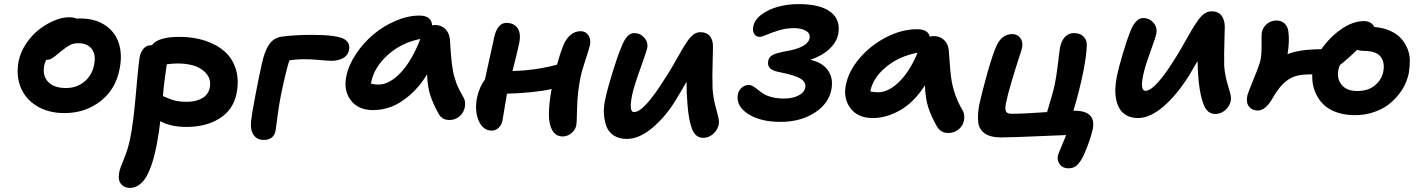

<svg xmlns="http://www.w3.org/2000/svg" viewBox="-20 -631 7011 947"><path d="M297.9 -73.2Q218.3 -73.2 161.4 -108.2Q104.5 -143.1 81.5 -201.4Q58.6 -259.8 71.8 -329.1Q81.1 -374.5 108.9 -416Q136.7 -457.5 172.6 -485.4Q208.5 -513.2 247.6 -529.5Q286.6 -545.9 319.8 -545.9Q343.3 -545.9 358.9 -539.1Q363.8 -540 374 -540Q449.2 -540 499 -506.3Q548.8 -472.7 566.4 -416.5Q584 -360.4 569.8 -290Q550.3 -189.5 474.9 -131.3Q399.4 -73.2 297.9 -73.2ZM198.2 -308.1Q188.5 -257.8 217.3 -227.3Q246.1 -196.8 305.2 -196.8Q357.4 -196.8 395.8 -228Q434.1 -259.3 443.8 -310.1Q454.6 -359.4 433.1 -388.7Q411.6 -418 366.2 -418Q341.8 -418 323.7 -408.2Q305.7 -398.4 278.8 -376Q243.7 -346.7 233.4 -341.3Q221.2 -335.4 208 -335.9Q201.7 -324.2 198.2 -308.1Z M620.6 295.9Q592.8 295.9 576.9 276.4Q561 256.8 567.9 219.2Q571.8 198.7 591.6 151.9Q611.3 105 621.6 54.2Q638.2 -26.4 649.4 -159.7Q660.6 -293 668.5 -347.2Q672.9 -372.6 687.3 -390.4Q701.7 -408.2 727.5 -408.2H729.5Q759.8 -449.2 864.7 -449.2Q934.6 -449.2 992.2 -430.2Q1049.8 -411.1 1088.9 -376.2Q1127.9 -341.3 1143.8 -287.6Q1159.7 -233.9 1146.5 -168.9Q1130.4 -89.8 1063.7 -47.4Q997.1 -4.9 898.4 -4.9Q823.7 -4.9 770.5 -33.2Q766.6 6.8 753.4 81.1Q746.1 118.2 738 147.9Q730 177.7 718.3 206.3Q706.5 234.9 692.9 253.9Q679.2 272.9 660.6 284.4Q642.1 295.9 620.6 295.9ZM855.5 -317.9Q833 -317.9 802.7 -314Q789.1 -227.5 783.7 -157.2Q785.2 -156.7 807.4 -147Q829.6 -137.2 850.6 -133.1Q871.6 -128.9 901.9 -128.9Q947.8 -128.9 978 -147Q1008.3 -165 1014.6 -199.2Q1024.9 -248.5 982.2 -283.2Q939.5 -317.9 855.5 -317.9Z M1280.3 59.1Q1247.1 59.1 1230.5 33.9Q1213.9 8.8 1218.3 -30.8Q1222.2 -70.3 1240.5 -165.5Q1258.8 -260.7 1271.5 -316.9Q1285.2 -378.9 1306.9 -411.1Q1328.6 -443.4 1368.2 -450.2Q1432.6 -459 1519.5 -459Q1639.2 -459 1676.3 -439Q1709.5 -419.9 1701.2 -383.8Q1696.3 -357.4 1672.1 -344.2Q1647.9 -331.1 1616.2 -331.1Q1598.6 -331.1 1556.9 -335Q1515.1 -338.9 1482.4 -338.9Q1441.4 -338.9 1407.2 -333Q1389.6 -277.3 1367.2 -169.9Q1356.9 -120.6 1348.6 -56.4Q1340.3 7.8 1339.4 12.2Q1331.1 59.1 1280.3 59.1Z M1820.3 -87.9Q1747.1 -87.9 1710.4 -136.2Q1673.8 -184.6 1688 -253.9Q1698.7 -308.6 1734.9 -363.3Q1771 -418 1820.1 -459.7Q1869.1 -501.5 1930.2 -527.8Q1991.2 -554.2 2048.3 -554.2Q2108.4 -554.2 2111.3 -505.9Q2121.1 -507.8 2126 -507.8Q2157.2 -507.8 2177 -487.3Q2196.8 -466.8 2199.2 -435.1Q2199.7 -429.7 2201.4 -402.6Q2203.1 -375.5 2203.6 -370.4Q2204.1 -365.2 2206.1 -342.3Q2208 -319.3 2209.2 -312.7Q2210.4 -306.2 2213.4 -286.9Q2216.3 -267.6 2219.2 -259Q2222.2 -250.5 2226.8 -234.1Q2231.4 -217.8 2236.6 -206.8Q2241.7 -195.8 2248.8 -181.6Q2255.9 -167.5 2264.2 -153.8Q2274.4 -138.2 2274.2 -118.2Q2273.9 -98.1 2265.1 -80.6Q2256.3 -63 2238 -51Q2219.7 -39.1 2196.3 -39.1Q2161.1 -39.1 2144 -68.8Q2116.7 -117.7 2102.8 -159.7Q2088.9 -201.7 2086.4 -264.2Q2048.3 -201.7 2000.5 -160.9Q1952.6 -120.1 1908.9 -104Q1865.2 -87.9 1820.3 -87.9ZM1811 -226.1Q1810.5 -225.1 1810.1 -222.7Q1809.6 -220.2 1809.1 -219.2Q1824.7 -213.9 1847.2 -213.9Q1900.4 -213.9 1956.1 -272.5Q2011.7 -331.1 2053.2 -439Q1960 -420.4 1892.8 -360.1Q1825.7 -299.8 1811 -226.1Z M2405.8 13.2Q2362.3 13.2 2341.3 -34.9Q2320.3 -83 2332.5 -147.9Q2344.7 -204.1 2371.6 -237.8Q2407.7 -398.9 2417.5 -446.8Q2423.8 -478.5 2439 -498.3Q2454.1 -518.1 2477.5 -518.1Q2515.6 -518.1 2533.2 -491.5Q2550.8 -464.8 2540.5 -417Q2534.7 -386.2 2507.8 -280.8Q2623 -283.7 2727.5 -312Q2745.6 -377.9 2761.7 -414.1Q2774.4 -442.9 2795.7 -460Q2816.9 -477.1 2843.8 -477.1Q2869.1 -477.1 2882.3 -456.8Q2895.5 -436.5 2889.6 -408.2Q2885.7 -389.6 2867.4 -334.7Q2849.1 -279.8 2842.8 -247.1Q2828.1 -174.8 2826.4 -98.9Q2824.7 -22.9 2822.8 -14.2Q2818.4 8.8 2798.8 25.4Q2779.3 42 2755.4 42Q2721.2 42 2703.9 11.2Q2686.5 -19.5 2687.3 -71.5Q2688 -123.5 2700.7 -191.9Q2616.2 -172.9 2480.5 -168.9Q2476.1 -145 2468.8 -98.9Q2461.4 -52.7 2458.5 -37.1Q2454.6 -15.6 2439.9 -1.2Q2425.3 13.2 2405.8 13.2Z M3071.3 54.2Q3033.2 54.2 3007.6 37.4Q2981.9 20.5 2971.4 -7.1Q2960.9 -34.7 2958.7 -69.6Q2956.5 -104.5 2965.3 -141.1Q2976.1 -193.8 3001 -273.9Q3025.9 -354 3043.5 -396Q3070.3 -467.8 3107.4 -467.8Q3137.7 -467.8 3157.5 -445.6Q3177.2 -423.3 3172.4 -395Q3168.9 -377.4 3138.4 -292.7Q3107.9 -208 3098.6 -166Q3080.1 -78.1 3107.4 -78.1Q3156.2 -78.1 3259.3 -243.2Q3279.3 -272.9 3301.5 -311.5Q3323.7 -350.1 3337.9 -375.5Q3352.1 -400.9 3368.2 -424.8Q3384.3 -448.7 3400.1 -460.4Q3416 -472.2 3433.6 -472.2Q3466.3 -472.2 3481.9 -452.1Q3497.6 -432.1 3496.6 -397.9Q3496.6 -391.6 3495.1 -332.8Q3493.7 -273.9 3493.7 -257.8Q3493.7 -241.7 3494.6 -193.8Q3497.6 -152.3 3506.6 -116Q3515.6 -79.6 3521.7 -57.6Q3527.8 -35.6 3525.4 -19Q3521 8.3 3498.5 28.6Q3476.1 48.8 3449.2 48.8Q3429.2 48.8 3415.3 37.6Q3401.4 26.4 3392.6 2.9Q3383.8 -20.5 3378.9 -48.8Q3374 -77.1 3370.6 -119.1Q3366.2 -171.9 3366.2 -228Q3363.3 -222.7 3345.5 -191.9Q3327.6 -161.1 3315.4 -141.1Q3263.7 -55.7 3198.2 -0.7Q3132.8 54.2 3071.3 54.2Z M3829.1 -29.8Q3731 -29.8 3670.2 -68.8Q3609.4 -107.9 3619.1 -165Q3623.5 -186 3638.9 -199Q3654.3 -211.9 3673.3 -211.9Q3684.1 -211.9 3695.1 -205.1Q3706.1 -198.2 3718 -188.5Q3730 -178.7 3745.4 -168.7Q3760.7 -158.7 3786.9 -151.9Q3813 -145 3846.2 -145Q3890.1 -145 3918.9 -160.2Q3947.8 -175.3 3952.1 -200.2Q3955.6 -227.1 3927.5 -243.7Q3899.4 -260.3 3831.1 -273.9Q3793 -280.3 3778.8 -293.7Q3764.6 -307.1 3769 -330.1Q3772 -350.1 3791.5 -360.1Q3811 -370.1 3859.4 -378.9Q3964.4 -397 3973.1 -442.9Q3977.5 -465.8 3955.1 -479Q3932.6 -492.2 3897 -492.2Q3857.9 -492.2 3822.3 -481.4Q3786.6 -470.7 3762.5 -460Q3738.3 -449.2 3727.1 -449.2Q3708.5 -449.2 3699.7 -464.1Q3690.9 -479 3695.3 -500Q3701.2 -533.2 3736.1 -559.3Q3771 -585.4 3819.1 -598.1Q3867.2 -610.8 3918 -610.8Q4026.4 -610.8 4076.9 -571.8Q4127.4 -532.7 4114.3 -462.9Q4107.4 -424.8 4071.8 -390.4Q4036.1 -356 3977.1 -335.9Q4035.2 -323.2 4063 -285.2Q4090.8 -247.1 4081.1 -191.9Q4068.8 -120.6 3998.5 -75.2Q3928.2 -29.8 3829.1 -29.8Z M4284.7 -48.8Q4211.4 -48.8 4175 -96.7Q4138.7 -144.5 4151.9 -210.9Q4165 -279.3 4219.2 -343.3Q4273.4 -407.2 4350.3 -447Q4427.2 -486.8 4502.9 -486.8Q4557.6 -486.8 4565.9 -450.2Q4574.7 -453.1 4584 -453.1Q4616.7 -453.1 4637 -433.3Q4657.2 -413.6 4659.7 -381.8Q4667 -271 4673.3 -234.9Q4686 -158.7 4725.1 -91.8Q4735.8 -74.7 4736.1 -54.2Q4736.3 -33.7 4727.3 -16.1Q4718.3 1.5 4699.5 13.2Q4680.7 24.9 4656.7 24.9Q4621.1 24.9 4602.1 -5.9Q4573.2 -56.6 4558.8 -100.1Q4544.4 -143.6 4542 -210Q4488.3 -126.5 4420.4 -87.6Q4352.5 -48.8 4284.7 -48.8ZM4272.9 -182.1V-180.2Q4290 -175.8 4310.1 -175.8Q4361.8 -175.8 4414.3 -226.8Q4466.8 -277.8 4505.9 -371.1Q4413.6 -353.5 4349.9 -300.3Q4286.1 -247.1 4272.9 -182.1Z M5250.5 199.2Q5222.2 199.2 5208 180.7Q5193.8 162.1 5197.3 140.1Q5199.7 127.4 5216.1 89.6Q5232.4 51.8 5238.3 35.2Q5210 36.1 5137 39.3Q5064 42.5 5004.9 44.7Q4945.8 46.9 4918.5 46.9Q4865.2 46.9 4837.2 27.1Q4809.1 7.3 4804.9 -28.1Q4800.8 -63.5 4809.6 -112.8Q4822.3 -172.4 4849.1 -267.8Q4876 -363.3 4894.5 -403.8Q4920.4 -462.9 4973.6 -462.9Q4996.6 -462.9 5011.5 -444.8Q5026.4 -426.8 5021.5 -397Q5020.5 -390.1 5004.6 -341.8Q4988.8 -293.5 4969.5 -228.8Q4950.2 -164.1 4941.4 -121.1Q4936 -92.8 4941.9 -81.3Q4947.8 -69.8 4969.2 -69.8Q5025.4 -69.8 5144.5 -78.1Q5175.8 -180.2 5182.6 -215.8Q5190.9 -254.9 5198.7 -321.5Q5206.5 -388.2 5208.5 -397Q5215.3 -430.2 5232.9 -449Q5250.5 -467.8 5276.4 -467.8Q5307.1 -467.8 5324.2 -450.9Q5341.3 -434.1 5340.3 -407.2Q5339.4 -360.8 5323.2 -277.8Q5303.2 -178.7 5274.4 -85H5278.3Q5388.2 -85 5369.6 6.8Q5356.9 63 5325.2 134.8Q5308.6 168.5 5292.2 183.8Q5275.9 199.2 5250.5 199.2Z M5592.8 -48.8Q5562 -48.8 5539.3 -60.5Q5516.6 -72.3 5504.2 -91.8Q5491.7 -111.3 5485.8 -137.9Q5480 -164.6 5481.2 -193.8Q5482.4 -223.1 5488.8 -254.9Q5498 -299.8 5518.6 -368.2Q5539.1 -436.5 5552.7 -470.2Q5565.4 -505.4 5582.3 -523.7Q5599.1 -542 5618.2 -542Q5648.9 -542 5669.2 -518.8Q5689.5 -495.6 5683.1 -463.9Q5680.2 -447.8 5655 -378.7Q5629.9 -309.6 5622.1 -275.9Q5599.6 -183.1 5629.9 -183.1Q5679.2 -183.1 5786.1 -358.9Q5802.2 -384.8 5823.5 -422.9Q5844.7 -460.9 5858.2 -483.6Q5871.6 -506.3 5888.2 -529.8Q5904.8 -553.2 5921.1 -564.2Q5937.5 -575.2 5955.1 -575.2Q5988.3 -575.2 6004.2 -554.9Q6020 -534.7 6021 -501Q6021 -488.8 6019.5 -439.2Q6018.1 -389.6 6017.8 -368.4Q6017.6 -347.2 6018.1 -306.2Q6021 -266.1 6030.8 -230.5Q6040.5 -194.8 6047.1 -173.1Q6053.7 -151.4 6050.8 -134.8Q6045.4 -107.4 6023.7 -88.1Q6002 -68.8 5974.1 -68.8Q5954.6 -68.8 5940.4 -80.1Q5926.3 -91.3 5917.2 -114Q5908.2 -136.7 5902.3 -164.1Q5896.5 -191.4 5892.1 -231Q5886.7 -292 5886.7 -330.1Q5868.2 -298.8 5845.7 -259.8Q5784.2 -162.1 5718.3 -105.5Q5652.3 -48.8 5592.8 -48.8Z M6662.6 -63Q6615.7 -63 6578.4 -75.2Q6541 -87.4 6517.3 -107.2Q6493.7 -127 6478.3 -153.8Q6462.9 -180.7 6457 -208Q6451.2 -235.4 6452.6 -264.2Q6406.7 -264.2 6380.6 -258.3Q6354.5 -252.4 6330.6 -235.8Q6325.2 -231.9 6319.8 -227.5Q6314.5 -223.1 6310.1 -219Q6305.7 -214.8 6300.8 -209.2Q6295.9 -203.6 6292.7 -200Q6289.6 -196.3 6284.9 -189.9Q6280.3 -183.6 6278.1 -180.4Q6275.9 -177.2 6271.5 -170.7Q6267.1 -164.1 6265.9 -161.9Q6264.6 -159.7 6260.5 -152.8Q6256.3 -146 6255.9 -145Q6221.7 -85.9 6183.6 -85.9Q6155.8 -85.9 6140.6 -105Q6125.5 -124 6131.8 -157.2Q6133.8 -169.4 6163.3 -241.2Q6192.9 -313 6197.8 -337.9Q6203.1 -367.7 6202.4 -415.3Q6201.7 -462.9 6203.6 -470.2Q6208 -495.1 6228.3 -512.5Q6248.5 -529.8 6275.9 -529.8Q6301.3 -529.8 6316.7 -514.4Q6332 -499 6335 -473.1Q6340.8 -427.7 6330.6 -363.8Q6390.6 -388.2 6497.6 -388.2Q6537.1 -446.3 6594.7 -486.6Q6652.3 -526.9 6708 -526.9Q6743.2 -526.9 6758.8 -498Q6801.8 -494.1 6835 -479.7Q6868.2 -465.3 6888.4 -443.6Q6908.7 -421.9 6920.9 -393.8Q6933.1 -365.7 6933.6 -334.7Q6934.1 -303.7 6928.7 -271Q6923.3 -243.7 6910.6 -215.8Q6897.9 -188 6875 -160.2Q6852.1 -132.3 6822.8 -111.1Q6793.5 -89.8 6751.7 -76.4Q6710 -63 6662.6 -63ZM6581.5 -288.1Q6572.3 -243.7 6597.2 -212.9Q6622.1 -182.1 6673.8 -182.1Q6728 -182.1 6761.2 -209.7Q6794.4 -237.3 6802.7 -276.9Q6811.5 -324.2 6789.1 -352.1Q6766.6 -379.9 6708 -379.9Q6689.9 -379.9 6673.8 -384.8L6670.9 -382.8Q6630.9 -342.8 6589.8 -311Q6585.4 -303.2 6581.5 -288.1Z"/></svg>

Font: Shantell Sans Irregular Bouncy
Style: Italic
Weight: 600
Italic angle: -11.31°
Designer: Stephen Nixon, Anya Danilova, Shantell Martin
Foundry: Arrow Type
Version: Version 1.006;[9816181b4]